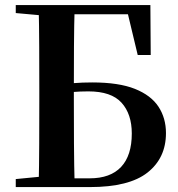

<svg xmlns="http://www.w3.org/2000/svg" viewBox="-20 -761 726 781"><path d="M44.1 0V-32.6L196 -47.3H211.1V0ZM137.2 0Q139.2 -87.4 139.5 -176.6Q139.9 -265.8 139.9 -355.9V-397.6Q139.9 -483.5 139.5 -569.2Q139.2 -654.9 137.2 -740.5H283.8Q281.4 -656.3 280.9 -571.7Q280.4 -487.1 280.4 -406.4V-356.6Q280.4 -267.1 280.9 -177.6Q281.4 -88.1 283.8 0ZM211.1 0V-35.6H344.5Q429.2 -35.6 472.7 -82.1Q516.1 -128.5 516.1 -217.9Q516.1 -297.1 474.4 -343.2Q432.8 -389.3 339.4 -389.3Q305.4 -389.3 273.9 -386.6Q242.4 -383.9 210.4 -375.9V-412.5Q243.5 -420 278.9 -422.8Q314.3 -425.7 355.1 -425.7Q463.1 -425.7 528.8 -399.5Q594.4 -373.2 624.8 -326.8Q655.1 -280.3 655.1 -219.6Q655.1 -118.4 580.2 -59.2Q505.4 0 345.2 0ZM44.1 -707.9V-740.5H211.1V-694.2H196ZM540.2 -537.2 491.5 -740.5 558.8 -702.9H211.1V-740.5H591.7L593.1 -537.2Z"/></svg>

Font: Noto Serif KR ExtraLight
Style: Regular
Weight: 200
Designer: Ryoko NISHIZUKA 西塚涼子 (kana & ideographs); Frank Grießhammer (Latin, Greek & Cyrillic); Wenlong ZHANG 张文龙 (bopomofo); San
Foundry: Adobe
Version: Version 2.002-H1;hotconv 1.1.0;makeotfexe 2.6.0